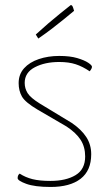

<svg xmlns="http://www.w3.org/2000/svg" viewBox="-20 -732 435 762"><path d="M181 10Q118 10 84 -2.5Q50 -15 50 -25Q50 -30 51.5 -34.5Q53 -39 58 -43Q81 -28 109 -21Q137 -14 180 -14Q242 -14 280 -37Q318 -60 318 -111Q318 -149 300 -177Q282 -205 244 -230L129 -297Q80 -326 67 -349Q54 -372 54 -402Q54 -437 75.5 -461Q97 -485 134 -497.5Q171 -510 215 -510Q258 -510 286.5 -501.5Q315 -493 330 -483Q345 -473 345 -467Q345 -460 336 -449Q308 -468 280.5 -477Q253 -486 215 -486Q158 -486 118 -465Q78 -444 78 -403Q78 -381 89.5 -362.5Q101 -344 138 -321L265 -244Q303 -218 322.5 -188Q342 -158 342 -120Q342 -55 300 -22.5Q258 10 181 10ZM132 -579Q132 -579 129.5 -583Q127 -587 124.5 -591Q122 -595 122 -595Q147 -618 171.5 -639Q196 -660 216.5 -676.5Q237 -693 249 -702.5Q261 -712 261 -712Q267 -712 270.5 -700.5Q274 -689 274 -689Q274 -689 262.5 -679.5Q251 -670 231.5 -654Q212 -638 186.5 -618.5Q161 -599 132 -579Z"/></svg>

Font: Yanone Kaffeesatz ExtraLight
Style: Regular
Weight: 200
Designer: Yanone (Cyrillic: Daniel Pouzeot, Huerta Tipografica, and Cyreal)
Foundry: Yanone
Version: Version 2.003